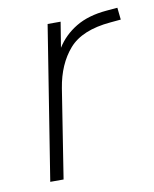

<svg xmlns="http://www.w3.org/2000/svg" viewBox="-64 -546 477 596"><g transform="rotate(-10 175.0 -248.0)"><path d="M47 0 124 -484H165L152 -404Q175 -441 214 -464.5Q253 -488 311 -493L346 -496L350 -458L317 -455Q226 -447 185.5 -400.5Q145 -354 133 -280L89 0Z"/></g></svg>

Font: Nunito Sans ExtraLight
Style: Italic
Weight: 200
Italic angle: -9°
Designer: Vernon Adams
Foundry: Vernon Adams
Version: Version 3.006; ttfautohint (v1.8.3)